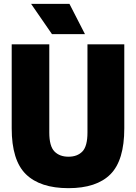

<svg xmlns="http://www.w3.org/2000/svg" viewBox="-20 -971 709 1001"><path d="M337 10Q189.5 10 115.2 -62.5Q41 -135 41 -302V-740H237V-280Q237 -209 263.8 -181.5Q290.5 -154 337 -154Q383.5 -154 409.8 -181.5Q436 -209 436 -280V-740H628V-302Q628 -135 555.8 -62.5Q483.5 10 337 10ZM251 -793 142 -951H342L423 -793Z"/></svg>

Font: Encode Sans Condensed Black
Style: Regular
Weight: 900
Width: 3
Designer: Multiple Designers
Foundry: Impallari Type
Version: Version 3.000; ttfautohint (v1.8.3) -l 8 -r 50 -G 200 -x 14 